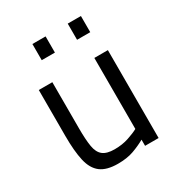

<svg xmlns="http://www.w3.org/2000/svg" viewBox="-172 -824 876 946"><g transform="rotate(-30 266.0 -351.0)"><path d="M224 10Q160 10 126 -16Q92 -42 79.5 -97Q67 -152 67 -239V-500H144V-239Q144 -173 150.5 -134Q157 -95 179 -77.5Q201 -60 245 -60Q289 -60 325 -72Q361 -84 383 -96V-500H460V0H383V-35Q351 -17 313.5 -3.5Q276 10 224 10ZM354 -620V-712H429V-620ZM153 -620V-712H228V-620Z"/></g></svg>

Font: Cairo
Style: Regular
Weight: 400
Designer: Mohamed Gaber, Accademia di Belle Arti di Urbino
Foundry: Kief Type Foundry, Accademia di Belle Arti di Urbino
Version: Version 3.120